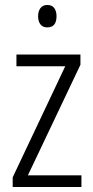

<svg xmlns="http://www.w3.org/2000/svg" viewBox="-20 -751 375 771"><path d="M307 0H31V-39L242 -485H46V-532H303V-491L92 -47H307ZM170 -731Q189 -731 198 -718.5Q207 -706 207 -686Q207 -641 170 -641Q152 -641 142.5 -653Q133 -665 133 -686Q133 -706 142.5 -718.5Q152 -731 170 -731Z"/></svg>

Font: Noto Sans Khmer Condensed Light
Style: Regular
Weight: 300
Width: 3
Designer: Danh Hong and the Monotype Design Team
Foundry: Monotype Imaging Inc.
Version: Version 2.004; ttfautohint (v1.8.4.7-5d5b)